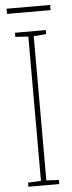

<svg xmlns="http://www.w3.org/2000/svg" viewBox="-57 -858 334 887"><g transform="rotate(-5 109.5 -414.0)"><path d="M181 0H38V-19L98 -22V-691L38 -695V-714H181V-695L123 -691V-22L181 -19ZM211 -828V-804H9V-828Z"/></g></svg>

Font: Noto Sans Gujarati UI ExtraCondensed Thin
Style: Regular
Weight: 100
Width: 2
Designer: Jelle Bosma - Monotype Design Team, Universal Thirst
Foundry: Monotype Imaging Inc.
Version: Version 2.106; ttfautohint (v1.8.4.7-5d5b)